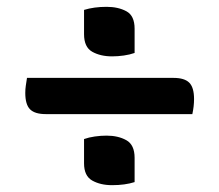

<svg xmlns="http://www.w3.org/2000/svg" viewBox="-20 -581 640 562"><path d="M226 -552Q255 -561 292 -561Q326 -561 350 -548Q374 -535 374 -497V-426Q360 -421 342.5 -418.5Q325 -416 308 -416Q274 -416 250 -429.5Q226 -443 226 -481ZM59 -353H488Q520 -353 534 -339Q548 -325 548 -291Q548 -270 543 -247H114Q82 -247 68 -261Q54 -275 54 -309Q54 -320 55.5 -330Q57 -340 59 -353ZM226 -174Q240 -179 257.5 -181.5Q275 -184 292 -184Q326 -184 350 -170.5Q374 -157 374 -119V-48Q346 -39 308 -39Q274 -39 250 -52.5Q226 -66 226 -103Z"/></svg>

Font: Recursive Sn Csl St Med
Style: Regular
Weight: 500
Version: Version 1.079;hotconv 1.0.112;makeotfexe 2.5.65598; ttfautoh